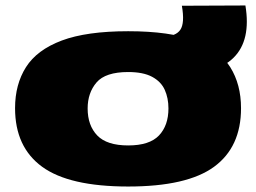

<svg xmlns="http://www.w3.org/2000/svg" viewBox="-20 -671 935 701"><path d="M35 -276Q35 -363 75 -426Q115 -489 205.5 -523Q296 -557 448 -557Q600 -557 690.5 -523Q781 -489 820.5 -426Q860 -363 860 -276Q860 -134 761.5 -62Q663 10 448 10Q233 10 134 -62Q35 -134 35 -276ZM300 -275Q300 -213 335 -176.5Q370 -140 448 -140Q526 -140 560.5 -176.5Q595 -213 595 -275Q595 -313 581.5 -343Q568 -373 535.5 -390.5Q503 -408 448 -408Q365 -408 332.5 -370Q300 -332 300 -275ZM567 -397V-538H577Q622 -538 638.5 -562.5Q655 -587 644 -650L876 -651Q918 -397 620 -397Z"/></svg>

Font: Georama ExtraExtended ExtraBold
Style: Regular
Weight: 800
Width: 8
Designer: Jean-Baptiste Levee
Foundry: Production Type
Version: Version 1.000